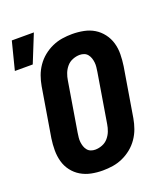

<svg xmlns="http://www.w3.org/2000/svg" viewBox="-156 -926 906 1039"><g transform="rotate(-20 296.5 -407.0)"><path d="M257 8Q223 8 191 1.5Q159 -5 132 -21Q105 -37 85.5 -62.5Q66 -88 57.5 -119Q49 -150 49 -183.5Q49 -217 54 -251L101 -534Q106 -563 116 -591Q126 -619 143.5 -644.5Q161 -670 185 -689.5Q209 -709 237 -721.5Q265 -734 294 -738.5Q323 -743 352 -743Q386 -743 418.5 -736.5Q451 -730 477.5 -714Q504 -698 523.5 -672.5Q543 -647 552 -616Q561 -585 560.5 -551.5Q560 -518 555 -484L508 -201Q503 -172 493 -144Q483 -116 465.5 -90.5Q448 -65 424 -45.5Q400 -26 372 -13.5Q344 -1 315 3.5Q286 8 257 8ZM257 -112Q277 -112 297.5 -120Q318 -128 332 -144.5Q346 -161 353.5 -180.5Q361 -200 364 -220L411 -504Q413 -517 414.5 -530.5Q416 -544 414.5 -557Q413 -570 409 -582Q405 -594 397 -604Q389 -614 377 -618.5Q365 -623 352 -623Q332 -623 311.5 -615Q291 -607 277 -590.5Q263 -574 255.5 -554.5Q248 -535 245 -515L198 -231Q196 -218 194.5 -204.5Q193 -191 194.5 -178Q196 -165 200 -153Q204 -141 212 -131Q220 -121 232 -116.5Q244 -112 257 -112ZM-7 -661 34 -822H161L96 -661Z"/></g></svg>

Font: Iosevka Heavy Extended Oblique
Style: Regular
Weight: 900
Width: 7
Italic angle: -9°
Monospace: yes
Designer: Belleve Invis
Foundry: Belleve Invis
Version: Version 32.5.0; ttfautohint (v1.8.4)